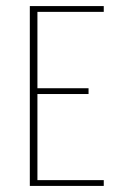

<svg xmlns="http://www.w3.org/2000/svg" viewBox="-20 -611 388 631"><path d="M78 0V-591H321V-572H103V-321H271V-302H103V-19H321V0Z"/></svg>

Font: Alumni Sans Thin
Style: Regular
Weight: 100
Designer: Robert E. Leuschke
Foundry: Robert E. Leuschke
Version: Version 1.018